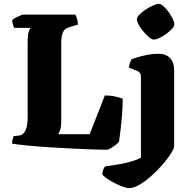

<svg xmlns="http://www.w3.org/2000/svg" viewBox="-20 -780 992 1000"><path d="M537 0Q516 0 468.5 -1.5Q421 -3 360 -6Q299 -9 237 -13Q175 -17 123 -22Q71 -27 43 -32Q43 -44 46 -55.5Q49 -67 51 -71L80 -74Q95 -76 104.5 -87.5Q114 -99 119 -119.5Q124 -140 124 -169V-561Q124 -594 128 -609.5Q132 -625 136.5 -630Q141 -635 140 -635H54Q51 -640 47.5 -652.5Q44 -665 43 -675Q48 -681 60.5 -687.5Q73 -694 85.5 -699Q98 -704 103 -704H372Q377 -697 381 -683Q385 -669 386 -652L343 -639Q332 -636 322 -629.5Q312 -623 305.5 -606Q299 -589 299 -553V-144Q299 -122 293.5 -104.5Q288 -87 283 -81H447L526 -283Q555 -283 581 -277Q607 -271 619 -266Q619 -228 616 -187Q613 -146 608.5 -108Q604 -70 600 -42Q595 -35 582 -25Q569 -15 556 -7.5Q543 0 537 0ZM653 200Q638 200 609.5 188.5Q581 177 553.5 160.5Q526 144 513 129Q513 115 518 103Q523 91 527 87Q570 81 603.5 75Q637 69 664 61Q691 53 714 42V-382Q714 -392 709 -399.5Q704 -407 694 -411L651 -428Q653 -442 657.5 -454.5Q662 -467 666 -472Q677 -476 698.5 -482.5Q720 -489 748 -494.5Q776 -500 804 -500Q845 -500 866 -477Q887 -454 887 -417V-20Q887 -7 870.5 19.5Q854 46 827 77Q800 108 768.5 136Q737 164 706.5 182Q676 200 653 200ZM780 -574Q771 -574 756.5 -586Q742 -598 727.5 -615Q713 -632 703 -650Q693 -668 693 -680Q693 -690 706 -703.5Q719 -717 738.5 -730Q758 -743 777 -751.5Q796 -760 807 -760Q817 -760 831 -748Q845 -736 858 -718Q871 -700 879.5 -682.5Q888 -665 888 -653Q888 -643 876 -630Q864 -617 846.5 -604Q829 -591 811 -582.5Q793 -574 780 -574Z"/></svg>

Font: Texturina Medium 12pt Black
Style: Regular
Weight: 900
Version: Version 1.002